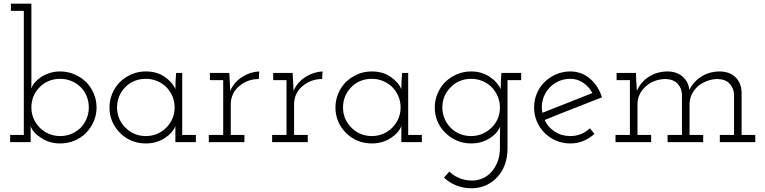

<svg xmlns="http://www.w3.org/2000/svg" viewBox="-20 -770 4146 1040"><path d="M35 0H146V-41Q146 -53 146 -63.5Q146 -74 146 -87Q152 -69 167 -52.5Q182 -36 203 -23Q223 -9 249.5 -1Q276 7 306 7Q347 7 383 -8Q419 -23 446 -50Q472 -77 487.5 -112Q503 -147 503 -188Q503 -228 487.5 -264Q472 -300 446 -326Q419 -352 383 -367.5Q347 -383 306 -383Q277 -383 251 -375Q225 -367 204 -354Q183 -340 169 -323.5Q155 -307 149 -290Q150 -305 150 -313.5Q150 -322 150 -337V-750H39V-711H109V-39H35ZM306 -343Q338 -343 366 -331.5Q394 -320 415 -300Q437 -279 449 -250Q461 -221 461 -188Q461 -155 449 -127Q437 -99 417 -78Q395 -57 367 -45Q339 -33 306 -33Q274 -33 246 -44.5Q218 -56 197 -77Q175 -98 162.5 -126.5Q150 -155 150 -188Q150 -220 161.5 -248Q173 -276 194 -297Q215 -319 243.5 -331Q272 -343 306 -343Z M1041 0V-39H967V-375H934Q932 -353 931 -330.5Q930 -308 930 -287Q913 -326 871 -354.5Q829 -383 770 -383Q728 -383 692.5 -367.5Q657 -352 630 -326Q603 -299 588 -263Q573 -227 573 -188Q573 -147 588 -112Q603 -77 630 -50Q657 -23 692.5 -8Q728 7 770 7Q800 7 826.5 -1Q853 -9 874 -23Q894 -36 908.5 -52.5Q923 -69 930 -87Q930 -74 930 -63.5Q930 -53 930 -41V0ZM770 -343Q802 -343 830 -331.5Q858 -320 880 -299Q901 -278 913.5 -249.5Q926 -221 926 -188Q926 -155 913.5 -126.5Q901 -98 879 -77Q858 -56 830 -44.5Q802 -33 770 -33Q738 -33 711 -44Q684 -55 663 -75Q640 -96 627 -125Q614 -154 614 -188Q614 -220 625.5 -248Q637 -276 658 -297Q678 -319 707 -331Q736 -343 770 -343Z M1304 0V-39H1230V-205Q1230 -236 1243 -262.5Q1256 -289 1279 -306Q1299 -323 1325.5 -332.5Q1352 -342 1382 -342L1384 -383Q1361 -382 1338.5 -375Q1316 -368 1295 -355Q1273 -342 1255.5 -322.5Q1238 -303 1227 -278Q1226 -295 1226 -300Q1226 -305 1225 -322L1222 -375H1117V-336H1189V-39H1111V0Z M1647 0V-39H1573V-205Q1573 -236 1586 -262.5Q1599 -289 1622 -306Q1642 -323 1668.5 -332.5Q1695 -342 1725 -342L1727 -383Q1704 -382 1681.5 -375Q1659 -368 1638 -355Q1616 -342 1598.5 -322.5Q1581 -303 1570 -278Q1569 -295 1569 -300Q1569 -305 1568 -322L1565 -375H1460V-336H1532V-39H1454V0Z M2265 0V-39H2191V-375H2158Q2156 -353 2155 -330.5Q2154 -308 2154 -287Q2137 -326 2095 -354.5Q2053 -383 1994 -383Q1952 -383 1916.5 -367.5Q1881 -352 1854 -326Q1827 -299 1812 -263Q1797 -227 1797 -188Q1797 -147 1812 -112Q1827 -77 1854 -50Q1881 -23 1916.5 -8Q1952 7 1994 7Q2024 7 2050.5 -1Q2077 -9 2098 -23Q2118 -36 2132.5 -52.5Q2147 -69 2154 -87Q2154 -74 2154 -63.5Q2154 -53 2154 -41V0ZM1994 -343Q2026 -343 2054 -331.5Q2082 -320 2104 -299Q2125 -278 2137.5 -249.5Q2150 -221 2150 -188Q2150 -155 2137.5 -126.5Q2125 -98 2103 -77Q2082 -56 2054 -44.5Q2026 -33 1994 -33Q1962 -33 1935 -44Q1908 -55 1887 -75Q1864 -96 1851 -125Q1838 -154 1838 -188Q1838 -220 1849.5 -248Q1861 -276 1882 -297Q1902 -319 1931 -331Q1960 -343 1994 -343Z M2385 192Q2413 219 2451.5 234.5Q2490 250 2538 250Q2578 249 2612.5 233.5Q2647 218 2673 190Q2699 163 2714 123.5Q2729 84 2729 34V-336H2803V-375H2696Q2694 -352 2693 -330.5Q2692 -309 2692 -287Q2674 -327 2631 -355Q2588 -383 2532 -383Q2490 -383 2454.5 -367.5Q2419 -352 2392 -326Q2365 -299 2350 -263Q2335 -227 2335 -188Q2335 -147 2350 -112Q2365 -77 2392 -51Q2419 -24 2454.5 -8.5Q2490 7 2532 7Q2561 7 2587 -0.5Q2613 -8 2634 -22Q2653 -34 2667.5 -50Q2682 -66 2689 -85Q2689 -72 2688.5 -60Q2688 -48 2688 -38V32Q2688 71 2676 103.5Q2664 136 2644 159Q2623 183 2595.5 195.5Q2568 208 2537 208Q2501 208 2468 194.5Q2435 181 2414 159ZM2532 -343Q2563 -343 2591 -332Q2619 -321 2640 -301Q2662 -279 2675 -250Q2688 -221 2688 -188Q2688 -155 2676 -127Q2664 -99 2643 -79Q2622 -58 2593.5 -45.5Q2565 -33 2532 -33Q2499 -33 2471 -44.5Q2443 -56 2422 -77Q2401 -98 2388.5 -126.5Q2376 -155 2376 -188Q2376 -220 2387.5 -247.5Q2399 -275 2420 -296Q2440 -318 2469 -330.5Q2498 -343 2532 -343Z M3069 -343Q3108 -343 3139.5 -321.5Q3171 -300 3189 -266Q3121 -239 3053.5 -212.5Q2986 -186 2918 -159Q2911 -193 2919 -225.5Q2927 -258 2947 -284Q2968 -311 2999.5 -327Q3031 -343 3069 -343ZM3200 -45 3175 -75Q3154 -55 3127 -44Q3100 -33 3069 -33Q3022 -33 2985 -57Q2948 -81 2930 -120Q3008 -152 3085.5 -182Q3163 -212 3241 -243Q3231 -273 3215 -298.5Q3199 -324 3178 -342Q3156 -362 3128 -372.5Q3100 -383 3069 -383Q3028 -383 2992.5 -367.5Q2957 -352 2930 -326Q2903 -300 2888 -264Q2873 -228 2873 -188Q2873 -147 2888 -112Q2903 -77 2930 -50Q2957 -23 2992.5 -8Q3028 7 3069 7Q3108 7 3141 -7Q3174 -21 3200 -45Z M3507 0V-39H3433V-205Q3433 -235 3445.5 -260Q3458 -285 3480 -304Q3500 -322 3528 -332Q3556 -342 3587 -342Q3629 -340 3650.5 -316.5Q3672 -293 3674 -260V-39H3596V0H3789V-39H3715V-209Q3716 -238 3729 -262.5Q3742 -287 3763 -305Q3784 -322 3811.5 -332Q3839 -342 3869 -342Q3911 -340 3932.5 -316.5Q3954 -293 3956 -260V-39H3879V0H4071V-39H3997V-271Q3995 -321 3963.5 -352Q3932 -383 3876 -383Q3821 -382 3778.5 -355Q3736 -328 3714 -283Q3709 -328 3677 -355.5Q3645 -383 3594 -383Q3537 -382 3493.5 -353.5Q3450 -325 3430 -278Q3429 -295 3428 -308.5Q3427 -322 3426 -339L3425 -375H3320V-336H3392V-39H3314V0Z"/></svg>

Font: Josefin Slab Thin
Style: Regular
Weight: 400
Version: Version 2.000